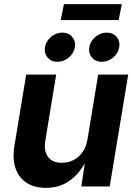

<svg xmlns="http://www.w3.org/2000/svg" viewBox="-20 -910 663 937"><path d="M204.4 6.8Q148.2 6.8 109.9 -17.7Q71.7 -42.3 55.8 -88.5Q40 -134.6 50.4 -198.7L107.8 -545.9H254.2L201.2 -224.2Q193 -173.6 214.3 -144.5Q235.5 -115.5 282 -115.5Q312.9 -115.5 339 -128.9Q365 -142.3 383 -167.9Q401 -193.5 406.9 -229.8L459.1 -545.9H605.7L515.4 0H376.9L397.3 -136.3H405.8Q373 -67.5 322.9 -30.3Q272.9 6.8 204.4 6.8ZM476.9 -608.4Q446.7 -608.4 428.8 -629.3Q411 -650.2 415.8 -679.7Q420.6 -709.2 445.5 -730Q470.4 -750.8 500.7 -750.8Q530.9 -750.8 548.8 -730Q566.7 -709.2 561.8 -679.7Q557 -650.2 532 -629.3Q507.1 -608.4 476.9 -608.4ZM260.5 -608.4Q230.3 -608.4 212.4 -629.3Q194.6 -650.2 199.4 -679.7Q204.2 -709.2 229.1 -730Q254 -750.8 284.3 -750.8Q314.5 -750.8 332.4 -730Q350.3 -709.2 345.5 -679.7Q340.6 -650.2 315.7 -629.3Q290.7 -608.4 260.5 -608.4ZM574.6 -889.9 559 -812.1H276.3L292 -889.9Z"/></svg>

Font: Adwaita Sans
Style: Italic
Weight: 400
Italic angle: -9.39999°
Designer: Rasmus Andersson
Foundry: rsms
Version: Version 4.001;git-9221beed3